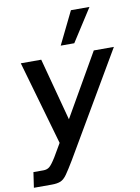

<svg xmlns="http://www.w3.org/2000/svg" viewBox="-103 -813 800 1101"><g transform="rotate(-10 297.5 -263.0)"><path d="M3 220 16 131H74Q95 131 109 120Q123 109 148 69L193 -8L53 -496H172L269 -132L478 -496H595L244 103Q214 153 196 178.5Q178 204 158.5 212Q139 220 107 220ZM296 -556 389 -746H497L375 -556Z"/></g></svg>

Font: Host Grotesk Medium
Style: Italic
Weight: 500
Italic angle: -8°
Designer: Doğukan Karapınar based on Poppins by Indian Type Foundry, Jonny Pinhorn
Foundry: Element Type
Version: Version 1.001; ttfautohint (v1.8.4.7-5d5b)